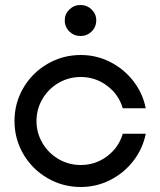

<svg xmlns="http://www.w3.org/2000/svg" viewBox="-20 -741 641 768"><path d="M38 -257Q38 -329 73.5 -389.5Q109 -450 170 -485.5Q231 -521 303 -521Q366 -521 421 -493Q476 -465 513.5 -416.5Q551 -368 563 -308H471Q455 -363 408.5 -398Q362 -433 303 -433Q255 -433 214.5 -409.5Q174 -386 150 -345.5Q126 -305 126 -257Q126 -209 150 -168.5Q174 -128 214.5 -104.5Q255 -81 303 -81Q362 -81 408.5 -116Q455 -151 471 -206H563Q551 -146 513.5 -97.5Q476 -49 421 -21Q366 7 303 7Q231 7 170 -28.5Q109 -64 73.5 -124.5Q38 -185 38 -257ZM239 -660Q239 -685 257.5 -703Q276 -721 302 -721Q328 -721 346.5 -703Q365 -685 365 -660Q365 -633 346.5 -615Q328 -597 302 -597Q276 -597 257.5 -615Q239 -633 239 -660Z"/></svg>

Font: Lineal
Style: Regular
Weight: 400
Designer: Created by Frank Adebiaye with contributions from Anton Moglia & Ariel Martín Pérez
Created by Frank ADEBIAYE with FontF
Foundry: Velvetyne Type Foundry
Version: Version 2.000